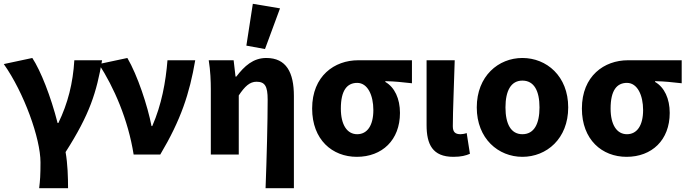

<svg xmlns="http://www.w3.org/2000/svg" viewBox="-21 -813 3618 1010"><path d="M185 177H337C337 121 335 49 324 -13C452 -213 487 -328 516 -496H370C363 -376 336 -269 286 -166H282C246 -307 193 -441 149 -508L-1 -476C105 -326 192 -85 192 41C192 109 190 136 185 177Z M682 0H822C931 -183 976 -321 1006 -496H860C851 -382 829 -262 780 -150H776C756 -255 702 -418 649 -508L499 -476C578 -355 653 -184 682 0Z M1376 177H1525V-308C1525 -432 1485 -508 1380 -508C1311 -508 1265 -466 1222 -410H1218L1208 -496H1077C1086 -442 1088 -383 1088 -344V0H1235V-311C1267 -359 1293 -383 1328 -383C1372 -383 1387 -361 1387 -289C1387 -175 1382 21 1376 177ZM1275 -573 1373 -555 1452 -769 1309 -793Z M1856 12C1989 12 2083 -76 2083 -219C2083 -294 2055 -354 2006 -382V-386C2057 -385 2092 -381 2146 -375V-496H1863C1739 -496 1621 -414 1621 -242C1621 -78 1727 12 1856 12ZM1858 -107C1805 -107 1772 -156 1772 -242C1772 -338 1805 -377 1858 -377C1913 -377 1943 -312 1943 -234C1943 -153 1911 -107 1858 -107Z M2364 12C2406 12 2430 5 2451 -4L2434 -113C2423 -109 2410 -107 2402 -107C2375 -107 2361 -117 2361 -149C2361 -232 2368 -380 2371 -496H2223V-155C2223 -54 2254 12 2364 12Z M2727 12C2854 12 2968 -83 2968 -248C2968 -413 2854 -508 2727 -508C2601 -508 2487 -413 2487 -248C2487 -83 2601 12 2727 12ZM2727 -107C2666 -107 2638 -162 2638 -248C2638 -334 2666 -389 2727 -389C2789 -389 2817 -334 2817 -248C2817 -162 2789 -107 2727 -107Z M3275 12C3408 12 3502 -76 3502 -219C3502 -294 3474 -354 3425 -382V-386C3476 -385 3511 -381 3565 -375V-496H3282C3158 -496 3040 -414 3040 -242C3040 -78 3146 12 3275 12ZM3277 -107C3224 -107 3191 -156 3191 -242C3191 -338 3224 -377 3277 -377C3332 -377 3362 -312 3362 -234C3362 -153 3330 -107 3277 -107Z"/></svg>

Font: Giro Sans Regular
Style: Bold
Weight: 700
Designer: Paul D. Hunt
Foundry: Adobe Systems Incorporated
Version: Version 1.000;PS 1.0;hotconv 1.0.88;makeotf.lib2.5.647800